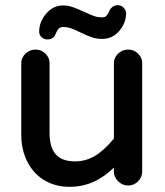

<svg xmlns="http://www.w3.org/2000/svg" viewBox="-20 -702 635 740"><path d="M131 -580Q131 -618 158 -649.5Q185 -681 223 -681Q241 -681 258 -675.5Q275 -670 305 -656Q331 -644 344.5 -639.5Q358 -635 373 -635Q383 -635 388.5 -639.5Q394 -644 400 -656Q404 -668 413 -675Q422 -682 434 -682Q447 -682 456 -673Q465 -664 466 -652Q466 -613 439.5 -582.5Q413 -552 374 -552Q355 -552 338 -557Q321 -562 290 -577Q266 -589 252 -593.5Q238 -598 224 -598Q214 -598 207.5 -592.5Q201 -587 195 -573Q192 -562 183.5 -556Q175 -550 163 -550Q150 -550 140.5 -558.5Q131 -567 131 -580ZM62 -459Q62 -480 78.5 -495.5Q95 -511 117 -511Q139 -511 155 -495.5Q171 -480 171 -459V-191Q171 -134 195 -107Q219 -80 269 -80Q311 -80 346.5 -101.5Q382 -123 419 -168V-459Q419 -480 435.5 -495.5Q452 -511 474 -511Q496 -511 512 -495.5Q528 -480 528 -459V-40Q528 -19 512 -3Q496 13 474 13Q452 13 435.5 -3Q419 -19 419 -40V-56Q381 -19 339 -0.5Q297 18 247 18Q192 18 148 -9Q107 -35 84.5 -80.5Q62 -126 62 -182Z"/></svg>

Font: 寒蝉全圆体 Bold
Style: Regular
Weight: 700
Designer: Warren2060
      Designed by Motoya company      

      [Varela Round]
      Joe Prince(Latin component); Avraham Cornf
Foundry: ChillType
Version: Version 3.200